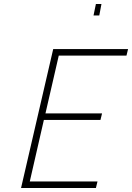

<svg xmlns="http://www.w3.org/2000/svg" viewBox="-20 -947 665 967"><path d="M463 -927H491L480 -869H451ZM248 -700H625L617 -667H276L209 -376H494L486 -343H201L130 -33H471L463 0H86Z"/></svg>

Font: Cairo ExtraLight
Style: Italic
Weight: 275
Italic angle: -13°
Designer: Mohamed Gaber, Accademia di Belle Arti di Urbino and others
Foundry: Kief Type Foundry, Accademia di Belle Arti di Urbino and others
Version: Version 3.011